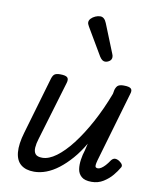

<svg xmlns="http://www.w3.org/2000/svg" viewBox="-94 -926 832 1013"><g transform="rotate(10 322.5 -419.0)"><path d="M158 15Q113 15 87 -6.5Q61 -28 57 -71.5Q53 -115 72 -179L161 -484Q167 -503 176.5 -509Q186 -515 205 -515Q235 -515 244 -506Q253 -497 247 -477L152 -159Q144 -134 142.5 -112Q141 -90 151 -77.5Q161 -65 188 -65Q223 -65 263 -94.5Q303 -124 344 -177Q385 -230 424.5 -302.5Q464 -375 497 -462L501 -484Q507 -503 517 -509Q527 -515 546 -515Q576 -515 585 -506Q594 -497 587 -477L478 -103Q473 -85 472.5 -76Q472 -67 476 -64Q480 -61 486 -61Q495 -61 505 -67.5Q515 -74 525.5 -85.5Q536 -97 548 -115Q557 -126 567.5 -126.5Q578 -127 591 -119Q604 -110 608 -101.5Q612 -93 605 -84Q595 -66 576 -43Q557 -20 529 -2.5Q501 15 466 15Q429 15 411.5 -0.5Q394 -16 390.5 -39.5Q387 -63 391 -90.5Q395 -118 403 -142L412 -180Q384 -132 352.5 -96Q321 -60 288.5 -35Q256 -10 223 2.5Q190 15 158 15ZM426 -622Q419 -622 412 -626.5Q405 -631 397 -643L311 -789Q308 -795 305.5 -800Q303 -805 303 -811Q303 -822 312 -831.5Q321 -841 334.5 -847Q348 -853 361 -853Q383 -853 395 -823L457 -669Q459 -665 460 -660.5Q461 -656 461 -652Q461 -638 449.5 -630Q438 -622 426 -622Z"/></g></svg>

Font: Playwrite AU NSW
Style: Regular
Weight: 400
Designer: Veronika Burian, José Scaglione
Foundry: TypeTogether
Version: Version 1.002